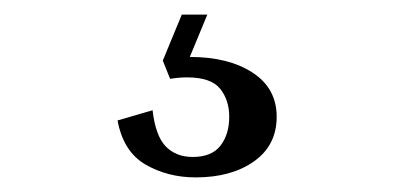

<svg xmlns="http://www.w3.org/2000/svg" viewBox="-20 -20 540 263"><path d="M359 140Q359 179 328 201Q297 223 248 223Q210 223 179.5 205.5Q149 188 141 145L189 131Q193 166 207 180.5Q221 195 244 195Q270 195 282 179.5Q294 164 294 140Q294 117 281.5 101.5Q269 86 236 86Q225 86 213 88L203 63L229 0H264L240 58Q293 58 326 79.5Q359 101 359 140Z"/></svg>

Font: Inria Serif
Style: Regular
Weight: 400
Designer: Black Foundry Team
Foundry: Black Foundry
Version: Version 1.000; ttfautohint (v1.8.3)